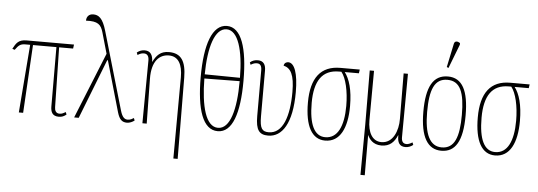

<svg xmlns="http://www.w3.org/2000/svg" viewBox="-60 -993 3980 1421"><g transform="rotate(5 1930.0 -282.5)"><path d="M97 0H129L158 -506H332L333 -67C333 -24 346 6 394 6C417 6 432 -1 450 -15L443 -33C428 -25 417 -17 397 -17C371 -17 361 -38 361 -62L352 -506H456L460 -536H108C47 -536 31 -508 8 -465L26 -459C51 -494 65 -506 102 -506H137Z M508 1H542L715 -442H720L828 -66C844 -11 865 6 901 6C920 6 942 -4 956 -15L949 -33C938 -27 925 -17 904 -17C883 -17 864 -28 849 -80L681 -657C654 -751 622 -771 583 -771C552 -771 533 -751 533 -720C622 -725 645 -700 661 -646L706 -489Z M1266 240H1298L1294 -363C1293 -486 1256 -542 1165 -542C1102 -542 1073 -508 1048 -459H1047C1047 -512 1026 -539 986 -539C965 -539 947 -533 928 -518L935 -500C954 -513 969 -516 981 -516C1005 -516 1019 -501 1019 -466L1015 0H1047L1042 -333C1040 -467 1099 -517 1167 -517C1239 -517 1269 -457 1269 -364Z M1575 10C1684 10 1733 -137 1733 -378C1733 -620 1684 -772 1576 -772C1467 -772 1415 -620 1415 -379C1415 -137 1464 10 1575 10ZM1705 -398 1443 -401C1445 -600 1487 -747 1576 -747C1661 -747 1704 -602 1705 -398ZM1575 -15C1484 -15 1445 -164 1443 -370L1705 -373C1705 -163 1665 -15 1575 -15Z M1950 10C2053 10 2126 -96 2126 -328C2126 -467 2098 -544 2051 -544C2040 -544 2022 -538 2019 -516C2073 -503 2101 -455 2101 -327C2101 -147 2057 -15 1952 -15C1903 -15 1885 -37 1885 -127V-468C1885 -510 1869 -539 1826 -539C1805 -539 1785 -533 1768 -518L1775 -501C1796 -514 1809 -516 1821 -516C1845 -516 1857 -501 1857 -466V-127C1857 -22 1884 10 1950 10Z M2373 10C2484 10 2535 -98 2535 -260C2535 -381 2510 -461 2474 -508H2579L2583 -536H2439C2294 -536 2222 -443 2222 -260C2222 -85 2274 10 2373 10ZM2372 -15C2290 -15 2250 -100 2250 -260C2250 -423 2307 -508 2431 -508H2449C2484 -465 2507 -369 2507 -259C2507 -108 2463 -15 2372 -15Z M2656 240H2688L2687 -58H2688C2699 -32 2727 10 2791 10C2854 10 2887 -26 2908 -76H2910C2908 -22 2926 6 2969 6C2990 6 3010 -2 3026 -15L3019 -33C2999 -21 2987 -17 2975 -17C2951 -17 2938 -32 2938 -64L2941 -536H2909L2911 -198C2912 -110 2875 -15 2789 -15C2719 -15 2687 -82 2687 -168L2689 -536H2657L2659 -136Z M3236 -605 3305 -784V-796C3288 -808 3265 -811 3260 -787L3223 -611ZM3236 10C3339 10 3393 -73 3393 -267C3393 -449 3345 -542 3238 -542C3128 -542 3079 -451 3079 -267C3079 -76 3136 10 3236 10ZM3237 -15C3148 -15 3107 -102 3107 -267C3107 -434 3141 -517 3236 -517C3332 -517 3365 -434 3365 -267C3365 -103 3332 -15 3237 -15Z M3635 10C3746 10 3797 -98 3797 -260C3797 -381 3772 -461 3736 -508H3841L3845 -536H3701C3556 -536 3484 -443 3484 -260C3484 -85 3536 10 3635 10ZM3634 -15C3552 -15 3512 -100 3512 -260C3512 -423 3569 -508 3693 -508H3711C3746 -465 3769 -369 3769 -259C3769 -108 3725 -15 3634 -15Z"/></g></svg>

Font: Noto Serif ExtraCondensed Thin
Style: Regular
Weight: 100
Width: 2
Designer: Monotype Design Team
Foundry: Monotype Imaging Inc.
Version: Version 2.013